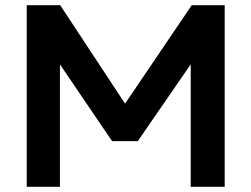

<svg xmlns="http://www.w3.org/2000/svg" viewBox="-20 -720 969 740"><path d="M83 0V-700H212L461 -322H463L719 -700H846V0H715V-472L511 -176H412L211 -472V0Z"/></svg>

Font: REM Medium
Style: Regular
Weight: 500
Designer: Octavio Pardo
Foundry: Ashler Design
Version: Version 1.005;gftools[0.9.28]